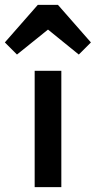

<svg xmlns="http://www.w3.org/2000/svg" viewBox="-82 -772 395 792"><path d="M61 0V-480H171V0ZM-12 -547 -62 -597 74 -752H157L293 -597L243 -547L116 -650Z"/></svg>

Font: Outfit Medium
Style: Regular
Weight: 500
Designer: Rodrigo Fuenzalida
Foundry: fragTYPE
Version: Version 1.100; ttfautohint (v1.8.4.7-5d5b);gftools[0.9.27]